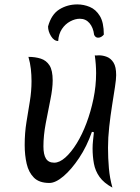

<svg xmlns="http://www.w3.org/2000/svg" viewBox="-20 -830 633 871"><path d="M490 21Q451 0 431.5 -27.5Q412 -55 406 -88Q400 -121 400 -157Q400 -174 402 -192.5Q404 -211 406 -230L397 -232Q374 -166 339 -113.5Q304 -61 268 -30.5Q232 0 204 0Q158 0 134 -24Q110 -48 101 -87Q92 -126 92 -172Q92 -227 100 -276Q108 -325 115.5 -371Q123 -417 123 -462Q123 -490 120 -517Q117 -544 109 -572Q140 -572 165 -564Q190 -556 204.5 -533.5Q219 -511 219 -465Q219 -429 208.5 -377.5Q198 -326 187.5 -270.5Q177 -215 177 -166Q177 -129 188.5 -110.5Q200 -92 226 -92Q250 -92 276.5 -115.5Q303 -139 328 -179.5Q353 -220 372.5 -272Q392 -324 404 -382Q416 -440 416 -498Q416 -537 410 -579Q414 -578 419.5 -578.5Q425 -579 429 -579Q447 -579 465 -572Q483 -565 495 -546Q507 -527 507 -489Q507 -471 501.5 -435Q496 -399 488.5 -352Q481 -305 475.5 -255Q470 -205 470 -160Q470 -113 474 -67Q478 -21 490 21ZM451 -673Q446 -667 439.5 -663Q433 -659 425 -659Q413 -659 407 -672Q403 -705 386 -725Q369 -745 342 -745Q321 -745 298.5 -733Q276 -721 261 -698.5Q246 -676 244 -644Q225 -644 211.5 -666Q198 -688 198 -710Q213 -765 249.5 -787.5Q286 -810 331 -810Q360 -810 387.5 -798.5Q415 -787 433 -757.5Q451 -728 451 -673Z"/></svg>

Font: Merienda Light
Style: Regular
Weight: 300
Designer: Eduardo Rodriguez Tunni
Foundry: Eduardo Rodriguez Tunni
Version: Version 2.001; ttfautohint (v1.8.4.7-5d5b)